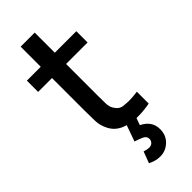

<svg xmlns="http://www.w3.org/2000/svg" viewBox="-296 -731 1013 1013"><g transform="rotate(-45 211.0 -224.5)"><path d="M225 241Q205.5 241 188.8 236Q172 231 157.5 223.5L181.5 159.5Q203 166.5 216 166.5Q232.5 166.5 241.5 156.8Q250.5 147 250.5 135.5Q250.5 115 230.5 105.8Q210.5 96.5 184.5 88.5L216.5 -1.5Q203.5 -5 191.5 -10.5Q153 -28 133.5 -65.5Q116 -99 114.8 -133.8Q113.5 -168.5 113.5 -212.5V-456H10V-540H113.5V-690H218.5V-540H379V-456H218.5V-217.5Q218.5 -185 219.2 -161Q220 -137 229.5 -120.5Q247.5 -89.5 274.2 -86.5Q301 -83.5 317 -83.5Q345 -83.5 379 -88.5V0Q335 8.5 292.5 8.5Q286 8.5 279.5 8.5L265.5 47.5Q294 61 310.2 83.5Q326.5 106 326.5 138.5Q326.5 183.5 296.2 212.2Q266 241 225 241Z"/></g></svg>

Font: Cns Manrope SemBd
Style: Regular
Weight: 600
Designer: Mikhail Sharanda
Foundry: Mikhail Sharanda
Version: Version 4.504